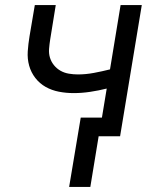

<svg xmlns="http://www.w3.org/2000/svg" viewBox="-20 -540 640 761"><path d="M254 201 300 -74H384L403 -189Q371 -181 337.5 -176Q304 -171 272 -171Q242 -171 213.5 -176.5Q185 -182 161 -195.5Q137 -209 120 -231Q103 -253 95.5 -280Q88 -307 90 -336.5Q92 -366 97 -396L118 -520H201L179 -384Q176 -365 174.5 -346.5Q173 -328 178 -311.5Q183 -295 194 -281.5Q205 -268 220 -259.5Q235 -251 253 -248Q271 -245 289 -245Q320 -245 352 -251Q384 -257 416 -265L458 -520H542L456 0H371L338 201Z"/></svg>

Font: Iosevka SS04 Extended
Style: Italic
Weight: 400
Width: 7
Italic angle: -9°
Monospace: yes
Designer: Belleve Invis
Foundry: Belleve Invis
Version: Version 19.0.0; ttfautohint (v1.8.4)